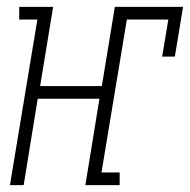

<svg xmlns="http://www.w3.org/2000/svg" viewBox="-20 -540 554 560"><path d="M9 0 89 -483H36V-520H135L97 -289H277L315 -520H514L490 -375H453L471 -483H350L276 -37H329V0H229L270 -252H90L49 0Z"/></svg>

Font: Iosevka Curly Slab Extralight
Style: Italic
Weight: 200
Italic angle: -9°
Monospace: yes
Designer: Belleve Invis
Foundry: Belleve Invis
Version: Version 22.1.2; ttfautohint (v1.8.4)